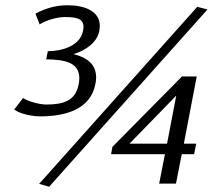

<svg xmlns="http://www.w3.org/2000/svg" viewBox="-20 -699 846 731"><path d="M34 -282C57 -265 102 -256 134 -256C228 -256 324 -282 343 -378C345 -387 346 -396 346 -404C346 -451 316 -479 260 -493C307 -507 350 -538 358 -581C359 -588 360 -594 360 -600C360 -657 302 -679 237 -679C194 -679 154 -668 115 -647L131 -606C155 -622 198 -634 225 -634C268 -634 298 -630 298 -596C298 -592 297 -586 296 -581C285 -524 215 -504 162 -504L156 -473C226 -472 282 -462 282 -401C282 -393 281 -385 279 -376C267 -314 219 -301 156 -301C131 -301 85 -313 68 -326ZM129 1 167 12 770 -663 731 -673ZM403 -112H608L586 0H650L672 -112H719L727 -152H680L729 -408H673L408 -140ZM473 -152 651 -335 616 -152Z"/></svg>

Font: KpSans
Style: Italic
Weight: 400
Italic angle: -11°
Version: Version 0.66